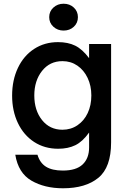

<svg xmlns="http://www.w3.org/2000/svg" viewBox="-20 -795 681 1030"><path d="M62 35H181Q194 79 227 99.5Q260 120 317 120Q389 120 423.5 87Q458 54 458 -4V-84Q423 -35 384 -16Q345 3 292 3Q219 3 163 -33.5Q107 -70 76 -135Q45 -200 45 -282Q45 -365 76 -430.5Q107 -496 163 -532.5Q219 -569 291 -569Q345 -569 383.5 -550Q422 -531 458 -483V-559H576V-31Q576 103 507.5 159Q439 215 318 215Q219 215 148.5 174Q78 133 62 35ZM470 -283Q470 -335 450 -377Q430 -419 395 -443Q360 -467 315 -467Q247 -467 205.5 -414.5Q164 -362 164 -283Q164 -203 205.5 -151Q247 -99 315 -99Q360 -99 395.5 -123Q431 -147 450.5 -188.5Q470 -230 470 -283ZM244 -703Q244 -734 266.5 -754.5Q289 -775 321 -775Q354 -775 376 -754.5Q398 -734 398 -703Q398 -672 376 -651.5Q354 -631 321 -631Q289 -631 266.5 -651.5Q244 -672 244 -703Z"/></svg>

Font: Open Sauce One SemiBold
Style: Regular
Weight: 600
Designer: Alfredo Marco Pradil
Foundry: Creative Sauce Fz LLC
Version: Version 1.477